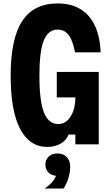

<svg xmlns="http://www.w3.org/2000/svg" viewBox="-20 -839 640 1116"><path d="M255 15Q152 15 97 -89.5Q42 -194 42 -400Q42 -614 109 -716.5Q176 -819 315 -819Q392 -819 446.5 -786.5Q501 -754 531 -691Q561 -628 565 -535H416Q403 -604 379 -635.5Q355 -667 315 -667Q260 -667 234.5 -603.5Q209 -540 209 -400Q209 -252 235.5 -185Q262 -118 319 -118Q349 -118 371 -138Q393 -158 405.5 -193Q418 -228 418 -273H310V-421H554V0H418V-57H379Q366 -24 333 -4.5Q300 15 255 15ZM314 183Q282 183 263 165Q244 147 244 118Q244 89 263 71Q282 53 314 53Q346 53 365 71.5Q384 90 384 118Q384 147 365 165Q346 183 314 183ZM239 257Q270 236 288 213.5Q306 191 307 172L314 53Q348 53 368 74Q388 95 388 130Q388 161 378 195Q368 229 349 257Z"/></svg>

Font: Martian Mono Condensed
Style: Bold
Weight: 700
Width: 3
Designer: Roman Shamin
Foundry: Evil Martians
Version: Version 1.000